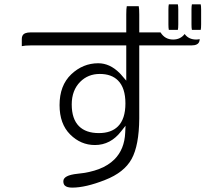

<svg xmlns="http://www.w3.org/2000/svg" viewBox="-20 -794 1040 894"><path d="M766.1 -773.9Q764.2 -766.6 764.2 -749V-680.7Q764.2 -663.6 766.1 -654.8H808.1Q810.1 -662.6 810.1 -680.7V-749Q810.1 -765.6 808.1 -773.9ZM914.6 -654.8Q916.5 -662.6 916.5 -680.7V-749Q916.5 -765.6 914.6 -773.9H873.5Q871.6 -764.6 871.6 -749V-680.7Q871.6 -663.6 873.5 -654.8ZM529.3 -419.4Q564 -384.8 564 -312.5Q564 -240.2 529.3 -205.6Q498 -174.3 440.4 -174.3Q379.9 -174.3 347.7 -206.5Q314 -240.2 314 -307.6Q314 -373.5 353.5 -413.1Q390.1 -449.7 444.6 -449.7Q499 -449.7 529.3 -419.4ZM570.3 -765.1Q567.9 -754.4 567.9 -726.6V-643.1H122.1Q92.8 -643.1 85 -628.4Q81.5 -622.6 81.5 -612.8V-579.1Q97.2 -582.5 122.1 -582.5H567.9V-418.5Q545.4 -444.8 542 -448.5Q538.6 -452.1 536.6 -454.1Q491.2 -499.5 437.5 -499.5Q366.2 -499.5 311.5 -447.8Q257.3 -396 257.3 -304.7Q257.3 -217.3 306.6 -168Q356 -118.7 421.9 -118.7Q495.1 -118.7 544.4 -183.1L564.5 -208.5L563 -176.3Q559.6 -98.6 512.7 -51.8Q457 3.9 340.8 15.1Q274.9 22 274.9 49.8Q274.9 63 281.7 69.8Q291.5 79.6 316.4 79.6Q378.9 79.6 469.2 43.9Q558.1 9.3 592.8 -53.7Q627.4 -116.7 628.4 -242.2V-582.5H871.1Q902.8 -582.5 908.2 -601.6Q909.7 -606.4 909.7 -611.8Q901.4 -609.9 893.6 -609.9Q858.4 -609.9 839.8 -635.7Q820.3 -609.9 786.1 -609.9Q748 -609.9 727.5 -643.1H628.4V-726.6Q628.4 -754.4 626 -765.1Z"/></svg>

Font: YuPearl-ExtraLight
Style: ExtraLight
Weight: 200
Designer: Max Yao
Foundry: Max-Everyday
Version: Version 1.011; ttfautohint (v1.8.3)